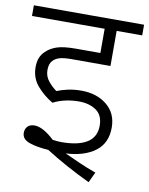

<svg xmlns="http://www.w3.org/2000/svg" viewBox="-83 -683 662 851"><g transform="rotate(10 248.0 -257.0)"><path d="M271 -237Q240 -237 210.5 -230.5Q181 -224 156 -211Q115 -235 85 -270Q55 -305 55 -354Q55 -378 62 -395.5Q69 -413 83 -426Q102 -445 131.5 -455Q161 -465 216 -465H327V-574H0V-622H496V-574H381V-416H208Q171 -416 152.5 -410.5Q134 -405 123 -393Q109 -379 109 -350Q109 -322 126.5 -300.5Q144 -279 164 -265Q186 -274 213.5 -280Q241 -286 274 -286Q343 -286 388.5 -249Q434 -212 434 -148Q434 -77 384.5 -40.5Q335 -4 253 0Q285 15 321.5 31Q358 47 397 61L375 108Q320 82 269 54Q218 26 174 -2Q123 -5 88.5 -17Q54 -29 54 -58Q54 -75 64.5 -86.5Q75 -98 97 -98Q135 -97 186 -49Q207 -46 226 -46Q301 -46 340.5 -71Q380 -96 380 -147Q380 -194 349 -215.5Q318 -237 271 -237Z"/></g></svg>

Font: Noto Sans Light
Style: Regular
Weight: 300
Designer: Monotype Design Team
Foundry: Monotype Imaging Inc.
Version: Version 2.007